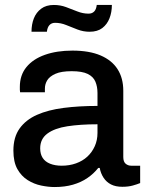

<svg xmlns="http://www.w3.org/2000/svg" viewBox="-20 -742 590 774"><path d="M200 12Q175 12 146 6Q117 0 91.5 -16Q66 -32 50 -60.5Q34 -89 34 -135Q34 -189 59 -224Q84 -259 129 -279Q174 -299 236.5 -307Q299 -315 373 -315V-367Q373 -393 364.5 -413Q356 -433 333.5 -444Q311 -455 269 -455Q227 -455 203.5 -444.5Q180 -434 170.5 -418.5Q161 -403 161 -385V-370H61Q60 -375 60 -380Q60 -385 60 -392Q60 -439 86.5 -471.5Q113 -504 161 -521Q209 -538 272 -538Q340 -538 385.5 -518.5Q431 -499 454 -463Q477 -427 477 -376V-109Q477 -90 486.5 -82Q496 -74 509 -74H545V-4Q533 1 515 6Q497 11 473 11Q446 11 427.5 1.5Q409 -8 397.5 -25.5Q386 -43 382 -65H376Q358 -42 332.5 -24.5Q307 -7 274 2.5Q241 12 200 12ZM229 -74Q260 -74 286.5 -83.5Q313 -93 332 -110.5Q351 -128 362 -152.5Q373 -177 373 -206V-241Q304 -241 252 -233Q200 -225 171 -203.5Q142 -182 142 -144Q142 -121 152 -105.5Q162 -90 182 -82Q202 -74 229 -74ZM107 -614Q107 -644 116.5 -668Q126 -692 146 -707Q166 -722 197 -722Q223 -722 246 -713.5Q269 -705 291.5 -696Q314 -687 337 -687Q351 -687 359.5 -695.5Q368 -704 370 -722H431Q431 -693 421.5 -668.5Q412 -644 392.5 -629Q373 -614 341 -614Q316 -614 292.5 -623Q269 -632 247 -641Q225 -650 202 -650Q188 -650 179.5 -641Q171 -632 169 -614Z"/></svg>

Font: Archivo SemiBold Medium
Style: Regular
Weight: 500
Version: Version 2.001